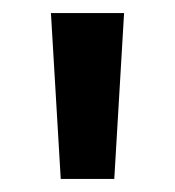

<svg xmlns="http://www.w3.org/2000/svg" viewBox="-20 -724 268 294"><path d="M58 -704H170L155 -450H73Z"/></svg>

Font: CBA Beacon Sans Bold
Style: Regular
Weight: 700
Designer: Wei Huang
Foundry: Wei Huang
Version: Version 1.002